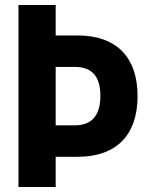

<svg xmlns="http://www.w3.org/2000/svg" viewBox="-20 -749 593 769"><path d="M54 0H203V-121H291C445 -121 531 -207 531 -364C531 -521 445 -607 291 -607H203V-729H54ZM279 -481C344 -481 382 -448 382 -365C382 -286 347 -247 279 -247H203V-481Z"/></svg>

Font: Mona Sans SemiCondensed
Style: Bold
Weight: 700
Width: 4
Designer: Deni Anggara
Foundry: GitHub
Version: Version 2.000